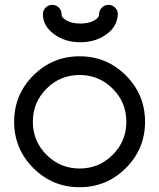

<svg xmlns="http://www.w3.org/2000/svg" viewBox="-20 -782 665 802"><path d="M585.9 -273.4Q585.9 -160.2 505.9 -80.1Q425.8 0 312.5 0Q199.2 0 119.1 -80.1Q39.1 -160.2 39.1 -273.4Q39.1 -386.7 119.1 -466.8Q199.2 -546.9 312.5 -546.9Q425.8 -546.9 505.9 -466.8Q585.9 -386.7 585.9 -273.4ZM312.5 -468.8Q231.4 -468.8 174.3 -411.6Q117.2 -354.5 117.2 -273.4Q117.2 -192.4 174.3 -135.3Q231.4 -78.1 312.5 -78.1Q393.6 -78.1 450.7 -135.3Q507.8 -192.4 507.8 -273.4Q507.8 -354.5 450.7 -411.6Q393.6 -468.8 312.5 -468.8ZM159.2 -722.7Q159.2 -738.8 170.7 -750.2Q182.1 -761.7 198.2 -761.7Q214.4 -761.7 225.8 -750.2Q237.3 -738.8 237.3 -722.7Q237.3 -706.5 260.3 -695.1Q283.2 -683.6 315.4 -683.6Q347.7 -683.6 370.8 -695.1Q394 -706.5 394 -722.7Q394 -738.8 405.5 -750.2Q417 -761.7 433.1 -761.7Q449.2 -761.7 460.7 -750.2Q472.2 -738.8 472.2 -722.7Q469.7 -671.4 426.3 -640.1Q380.4 -605.5 315.4 -605.5Q250.5 -605.5 204.8 -639.9Q159.2 -674.3 159.2 -722.7Z"/></svg>

Font: Comfortaa
Style: Regular
Weight: 400
Designer: Johan Aakerlund - aajohan
Foundry: Johan Aakerlund
Version: Version 2.004 2013